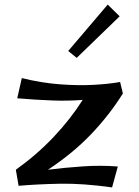

<svg xmlns="http://www.w3.org/2000/svg" viewBox="-20 -807 604 836"><path d="M55 -379 75 -467Q160 -446 239.5 -440Q319 -434 386 -437.5Q453 -441 503 -450L515 -400Q457 -307 377.5 -223.5Q298 -140 189 -68Q260 -77 340 -82.5Q420 -88 493 -82L468 9Q340 -9 240.5 -7Q141 -5 61 2L49 -68Q139 -132 212.5 -209.5Q286 -287 340 -372Q277 -367 208 -369.5Q139 -372 55 -379ZM314 -555 277 -585 449 -787 501 -736Z"/></svg>

Font: Marhey
Style: Regular
Weight: 400
Designer: Nur Syamsi & Bustanul Arifin
Foundry: Namelatype
Version: Version 1.000; ttfautohint (v1.8.4.7-5d5b)